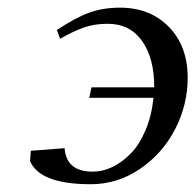

<svg xmlns="http://www.w3.org/2000/svg" viewBox="-20 -472 508 499"><path d="M58.1 -53.2 60.1 -80.1 147.9 -86.9Q152.3 -25.9 221.2 -25.9Q246.6 -25.9 271.7 -37.8Q296.9 -49.8 319.3 -72.5Q341.8 -95.2 357.9 -132.8Q374 -170.4 378.9 -217.8H211.9L217.8 -245.1H380.9Q380.9 -321.3 349.1 -365.7Q317.4 -410.2 259.8 -410.2Q225.6 -410.2 198.2 -400.6Q170.9 -391.1 136.2 -371.1L127.9 -394Q176.3 -426.3 212.2 -439.2Q248 -452.1 292 -452.1Q370.1 -452.1 418.9 -402.1Q467.8 -352.1 467.8 -270Q467.8 -199.7 435.1 -136.2Q402.3 -72.8 343.8 -33Q285.2 6.8 215.8 6.8Q84 6.8 58.1 -53.2Z"/></svg>

Font: Dehuti Alt
Style: Bold-Italic
Weight: 700
Version: Version 1.2